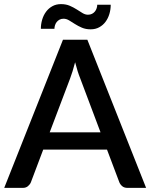

<svg xmlns="http://www.w3.org/2000/svg" viewBox="-22 -913 730 933"><path d="M688 0 402.5 -720H284L-1.5 0H89C99 0 107.3 -2.8 114 -8.5C120.7 -14.2 125.3 -20.3 128 -27L188 -186H498L558 -27C561.3 -19.3 566.2 -12.9 572.5 -7.8C578.8 -2.6 587.2 0 597.5 0ZM219.5 -270 319 -532.5C322.7 -542.5 326.6 -554.1 330.8 -567.2C334.9 -580.4 339 -594.8 343 -610.5C347 -595.2 351.1 -580.8 355.2 -567.5C359.4 -554.2 363.5 -542.7 367.5 -533L466.5 -270ZM405.5 -841.5C396.5 -841.5 387.7 -844.2 379 -849.5C370.3 -854.8 360.9 -860.7 350.8 -867.2C340.6 -873.7 329.3 -879.7 317 -885C304.7 -890.3 290.5 -893 274.5 -893C258.8 -893 244.9 -889.7 232.8 -883C220.6 -876.3 210.3 -867.4 202 -856.2C193.7 -845.1 187.3 -832.2 183 -817.7C178.7 -803.2 176.5 -788.3 176.5 -773H242.5C242.5 -778.7 243.4 -784.4 245.3 -790.2C247.1 -796.1 249.8 -801.3 253.5 -806C257.2 -810.7 261.8 -814.5 267.3 -817.5C272.8 -820.5 279.3 -822 287 -822C296 -822 304.9 -819.3 313.8 -814C322.6 -808.7 332.1 -802.7 342.3 -796.2C352.4 -789.7 363.7 -783.8 376 -778.5C388.3 -773.2 402.5 -770.5 418.5 -770.5C434.2 -770.5 448.1 -773.8 460.2 -780.5C472.4 -787.2 482.6 -796 490.7 -807C498.9 -818 505.2 -830.7 509.5 -845C513.8 -859.3 516 -874.3 516 -890H450.5C450.5 -884.3 449.6 -878.7 447.7 -873C445.9 -867.3 443.2 -862.2 439.5 -857.5C435.8 -852.8 431.2 -849 425.5 -846C419.8 -843 413.2 -841.5 405.5 -841.5Z"/></svg>

Font: Lato Semibold
Style: Regular
Weight: 600
Designer: Lukasz Dziedzic
Foundry: tyPoland Lukasz Dziedzic
Version: Version 2.006; 2014-01-15